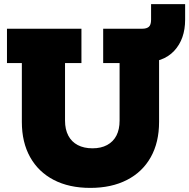

<svg xmlns="http://www.w3.org/2000/svg" viewBox="-20 -905 922 936"><path d="M483 -765H755.5V-310.5Q755.5 -211 715 -138.8Q674.5 -66.5 599 -27.8Q523.5 11 420 11Q317 11 242.2 -27.8Q167.5 -66.5 127 -138.8Q86.5 -211 86.5 -310.5V-597.5H14V-765H377V-597.5H297V-317Q297 -274 313 -243.8Q329 -213.5 359 -197.8Q389 -182 431 -182Q472.5 -182 502.2 -198Q532 -214 547.5 -244Q563 -274 563 -317V-597.5H483ZM882.5 -885V-809Q882.5 -714.5 829.2 -657.2Q776 -600 674 -600H617.5V-765H674Q694.5 -765 705.5 -774.2Q716.5 -783.5 716.5 -809.5V-885Z"/></svg>

Font: Hepta Slab ExtraLight ExtraBold
Style: Regular
Weight: 800
Version: Version 1.102